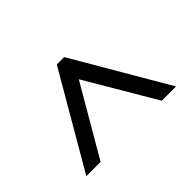

<svg xmlns="http://www.w3.org/2000/svg" viewBox="-137 -753 790 790"><g transform="rotate(45 257.5 -358.0)"><path d="M463 -97 52 -336V-379L463 -619V-536L159 -357L463 -180Z"/></g></svg>

Font: Noto Serif Armenian SemiCondensed ExtraBold
Style: Regular
Weight: 800
Width: 4
Designer: Monotype Design Team
Foundry: Monotype Imaging Inc.
Version: Version 2.008; ttfautohint (v1.8.4.7-5d5b)